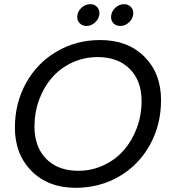

<svg xmlns="http://www.w3.org/2000/svg" viewBox="-20 -898 826 925"><path d="M755.9 -416Q755.9 -297.4 702.6 -200.7Q649.4 -104 555.2 -48.6Q460.9 6.8 344.2 6.8Q212.9 6.8 132.3 -73.7Q51.8 -154.3 51.8 -283.2Q51.8 -400.9 105.2 -497.6Q158.7 -594.2 252.9 -649.7Q347.2 -705.1 462.9 -705.1Q595.7 -705.1 675.8 -624.8Q755.9 -544.4 755.9 -416ZM146 -289.1Q146 -190.4 202.6 -132.8Q259.3 -75.2 356.9 -75.2Q422.9 -75.2 480.2 -102.3Q537.6 -129.4 577.1 -175Q616.7 -220.7 639.4 -282Q662.1 -343.3 662.1 -410.2Q662.1 -508.8 605.2 -565.9Q548.3 -623 450.2 -623Q383.8 -623 326.4 -595.9Q269 -568.8 229.7 -523.2Q190.4 -477.5 168.2 -416.7Q146 -356 146 -289.1ZM397 -772.9Q377.4 -772.9 364.7 -785.2Q352.1 -797.4 352.1 -815.9Q352.1 -840.8 371.1 -859.4Q390.1 -877.9 415 -877.9Q434.1 -877.9 446.5 -865.5Q459 -853 459 -835Q459 -810.1 439.7 -791.5Q420.4 -772.9 397 -772.9ZM560.1 -772.9Q540 -772.9 527.6 -784.9Q515.1 -796.9 515.1 -815.9Q515.1 -840.8 534.2 -859.4Q553.2 -877.9 578.1 -877.9Q596.7 -877.9 609.4 -865.5Q622.1 -853 622.1 -835Q622.1 -810.1 602.8 -791.5Q583.5 -772.9 560.1 -772.9Z"/></svg>

Font: SVN-Poppins
Style: Italic
Weight: 400
Italic angle: -10°
Designer: Ninad Kale (Devanagari), Jonny Pinhorn (Latin)
Foundry: Indian Type Foundry
Version: Version 3.002 2017